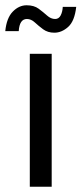

<svg xmlns="http://www.w3.org/2000/svg" viewBox="-45 -708 309 728"><path d="M68 0V-504H151V0ZM161 -584Q136 -584 118.5 -597Q101 -610 87 -623Q73 -636 57 -636Q29 -636 26 -590H-25Q-20 -640 3.5 -664Q27 -688 56 -688Q84 -688 101.5 -675Q119 -662 133.5 -649Q148 -636 164 -636Q178 -636 185 -649.5Q192 -663 193 -682H244Q238 -628 213.5 -606Q189 -584 161 -584Z"/></svg>

Font: Special Gothic
Style: Regular
Weight: 400
Designer: Alistair McCready
Foundry: Monolith
Version: Version 1.010; ttfautohint (v1.8.4.7-5d5b)